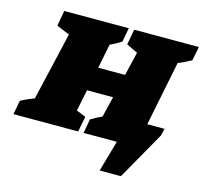

<svg xmlns="http://www.w3.org/2000/svg" viewBox="-132 -658 983 926"><g transform="rotate(15 360.0 -194.5)"><path d="M-30 0 -17 -70Q-5 -76 2.5 -80Q10 -84 20.5 -88.5Q31 -93 50 -100L129 -440L64 -467L78 -544H400L387 -474Q361 -457 331 -443L307 -322H441L469 -440L413 -467L427 -544H750L736 -474Q723 -467 706 -458.5Q689 -450 671 -443L606 -120H692L684 -85L548 155H442L486 0H320L333 -71Q346 -79 359.5 -86Q373 -93 388 -100L413 -203H283L261 -96L308 -77L293 0Z"/></g></svg>

Font: Piazzolla SC Black
Style: Italic
Weight: 900
Italic angle: -11.3°
Designer: Juan Pablo del Peral
Foundry: Huerta Tipografica
Version: Version 1.330